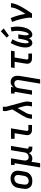

<svg xmlns="http://www.w3.org/2000/svg" viewBox="1884 -2711 1032 4840"><g transform="rotate(-90 2400.0 -291.0)"><path d="M254 8Q223 8 192.5 2Q162 -4 137 -19Q112 -34 94 -57.5Q76 -81 67 -109.5Q58 -138 58 -169.5Q58 -201 64 -232L82 -342Q86 -369 95.5 -396Q105 -423 122 -446.5Q139 -470 162.5 -488.5Q186 -507 212.5 -518.5Q239 -530 266 -535.5Q293 -541 321 -541Q353 -541 382.5 -533.5Q412 -526 437.5 -511Q463 -496 481.5 -472.5Q500 -449 508.5 -420.5Q517 -392 517 -360.5Q517 -329 512 -298L493 -188Q489 -161 479.5 -134Q470 -107 453 -83.5Q436 -60 413 -41.5Q390 -23 363.5 -11.5Q337 0 309 4Q281 8 254 8ZM256 -84Q272 -84 288 -87Q304 -90 318.5 -97.5Q333 -105 345.5 -117Q358 -129 366.5 -143Q375 -157 380 -172Q385 -187 388 -203L406 -313Q410 -338 409 -362.5Q408 -387 396.5 -406.5Q385 -426 363 -436Q341 -446 317 -446Q301 -446 285.5 -442.5Q270 -439 255.5 -431.5Q241 -424 229 -412.5Q217 -401 208.5 -387Q200 -373 195 -357.5Q190 -342 187 -327L169 -217Q165 -193 166 -168.5Q167 -144 178 -124.5Q189 -105 210.5 -94.5Q232 -84 256 -84Q256 -84 256 -84Q256 -84 256 -84Z M599 205 706 -438H663V-530H829L777 -217Q774 -201 773.5 -185.5Q773 -170 775 -155Q777 -140 783.5 -126Q790 -112 801 -102.5Q812 -93 826.5 -88.5Q841 -84 857 -84Q879 -84 900 -91Q921 -98 938.5 -113Q956 -128 965 -149Q974 -170 978 -191L1034 -530H1142L1074 -122Q1073 -114 1074 -107Q1075 -100 1079.5 -94.5Q1084 -89 1091 -86.5Q1098 -84 1106 -84H1124V8H1091Q1068 8 1046.5 4Q1025 0 1007 -11.5Q989 -23 978 -41Q967 -59 964 -81Q954 -61 939 -43.5Q924 -26 905 -14Q886 -2 865 3Q844 8 823 8Q800 8 778 3Q756 -2 738 -13Q735 16 732 45Q729 74 724 102L707 205Z M1552 0Q1530 0 1509 -3.5Q1488 -7 1470 -17Q1452 -27 1439 -42.5Q1426 -58 1419.5 -77.5Q1413 -97 1413 -119Q1413 -141 1417 -162L1462 -438H1321V-530H1585L1522 -147Q1520 -138 1520 -128.5Q1520 -119 1523.5 -110.5Q1527 -102 1535 -97Q1543 -92 1552 -92H1670V0Z M1824 0 1836 -74Q1843 -113 1860 -151.5Q1877 -190 1899 -226L2062 -496L2027 -625Q2026 -627 2025 -629.5Q2024 -632 2023 -634V-635Q2017 -657 2018 -680.5Q2019 -704 2023 -728L2024 -735H2132L2131 -728Q2128 -708 2126.5 -688Q2125 -668 2130 -649L2245 -226Q2255 -190 2259.5 -151.5Q2264 -113 2257 -74L2245 0H2137L2149 -74Q2155 -106 2152.5 -138.5Q2150 -171 2142 -202L2097 -366L1991 -179Q1989 -176 1986.5 -172.5Q1984 -169 1982 -165Q1969 -143 1958.5 -120Q1948 -97 1944 -74L1932 0Z M2712 205 2798 -313Q2801 -329 2802 -344.5Q2803 -360 2800.5 -375Q2798 -390 2791.5 -404Q2785 -418 2774.5 -427.5Q2764 -437 2749 -441.5Q2734 -446 2718 -446Q2697 -446 2675.5 -439Q2654 -432 2637 -417Q2620 -402 2610.5 -381Q2601 -360 2597 -339L2541 0H2433L2506 -438H2463V-530H2629L2617 -460Q2628 -478 2642.5 -493.5Q2657 -509 2675 -519.5Q2693 -530 2713 -534Q2733 -538 2752 -538Q2781 -538 2808 -530Q2835 -522 2855.5 -504.5Q2876 -487 2888.5 -463Q2901 -439 2906 -412Q2911 -385 2909.5 -356Q2908 -327 2904 -298L2820 205Z M3352 0Q3330 0 3309 -3.5Q3288 -7 3270 -17Q3252 -27 3239 -42.5Q3226 -58 3219.5 -77.5Q3213 -97 3213 -119Q3213 -141 3217 -162L3262 -438H3106L3121 -530H3542L3527 -438H3370L3322 -147Q3320 -138 3320 -128.5Q3320 -119 3323.5 -110.5Q3327 -102 3335 -97Q3343 -92 3352 -92H3470V0Z M3739 8Q3718 8 3699.5 0.5Q3681 -7 3667.5 -21Q3654 -35 3645.5 -53Q3637 -71 3632 -90Q3627 -109 3625.5 -129.5Q3624 -150 3624 -171Q3624 -192 3626 -213Q3628 -234 3632 -255Q3638 -291 3648 -328Q3658 -365 3671.5 -400.5Q3685 -436 3701 -470.5Q3717 -505 3736 -538L3829 -493Q3812 -463 3797.5 -432.5Q3783 -402 3771.5 -370.5Q3760 -339 3751.5 -306Q3743 -273 3737 -241Q3735 -230 3734 -219Q3733 -208 3732 -197.5Q3731 -187 3730 -176Q3729 -165 3729 -154.5Q3729 -144 3730 -133.5Q3731 -123 3733.5 -113Q3736 -103 3741.5 -93.5Q3747 -84 3758 -84Q3768 -84 3775.5 -92.5Q3783 -101 3788.5 -110Q3794 -119 3798 -128.5Q3802 -138 3805.5 -147.5Q3809 -157 3812 -167Q3815 -177 3817.5 -186.5Q3820 -196 3822 -206Q3824 -216 3826 -225.5Q3828 -235 3830 -245Q3832 -255 3834 -265L3847 -345H3955L3942 -265Q3940 -255 3938.5 -245.5Q3937 -236 3935.5 -226Q3934 -216 3933 -206Q3932 -196 3931.5 -186.5Q3931 -177 3930.5 -167Q3930 -157 3930.5 -147.5Q3931 -138 3932 -128.5Q3933 -119 3935.5 -110Q3938 -101 3943 -92.5Q3948 -84 3958 -84Q3968 -84 3975.5 -93Q3983 -102 3988.5 -111Q3994 -120 3998 -129.5Q4002 -139 4005.5 -148.5Q4009 -158 4012 -168Q4015 -178 4017.5 -188Q4020 -198 4022 -207.5Q4024 -217 4026.5 -227Q4029 -237 4031 -247Q4033 -257 4034 -267Q4045 -331 4043 -393.5Q4041 -456 4026 -516L4130 -538Q4146 -469 4149 -398Q4152 -327 4140 -255Q4135 -226 4128 -198.5Q4121 -171 4110.5 -143.5Q4100 -116 4085 -89.5Q4070 -63 4049 -41Q4028 -19 4000.5 -5.5Q3973 8 3945 8Q3927 8 3911 1.5Q3895 -5 3884 -17.5Q3873 -30 3866.5 -46Q3860 -62 3857 -79Q3847 -62 3835.5 -46Q3824 -30 3809 -17.5Q3794 -5 3775.5 1.5Q3757 8 3739 8ZM3923 -583 3871 -637 4033 -787 4103 -713Z M4370 0Q4376 -33 4374.5 -66.5Q4373 -100 4368 -132Q4363 -164 4357 -196Q4351 -228 4343.5 -259Q4336 -290 4327.5 -321Q4319 -352 4310 -382.5Q4301 -413 4290 -443Q4279 -473 4267 -502L4365 -538Q4384 -494 4399.5 -448.5Q4415 -403 4428 -356.5Q4441 -310 4451.5 -263Q4462 -216 4470 -168Q4487 -192 4502.5 -217Q4518 -242 4533 -267Q4548 -292 4562 -317.5Q4576 -343 4588 -369.5Q4600 -396 4610.5 -422.5Q4621 -449 4625 -477L4634 -530H4742L4733 -477Q4728 -445 4716 -413.5Q4704 -382 4690 -351Q4676 -320 4660 -290.5Q4644 -261 4627 -231Q4610 -201 4592 -172Q4574 -143 4555 -114Q4536 -85 4517 -56.5Q4498 -28 4478 0Z"/></g></svg>

Font: Iosevka Curly Slab SmBdEx
Style: Italic
Weight: 600
Width: 7
Italic angle: -9°
Monospace: yes
Designer: Belleve Invis
Foundry: Belleve Invis
Version: Version 11.1.0; ttfautohint (v1.8.3)